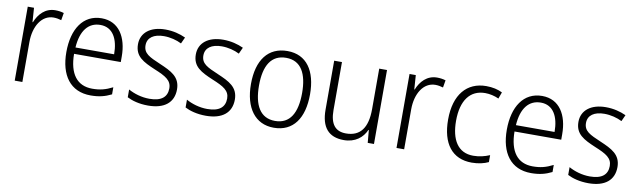

<svg xmlns="http://www.w3.org/2000/svg" viewBox="-37 -946 4508 1360"><g transform="rotate(10 2216.5 -266.0)"><path d="M278 -541C206 -541 160 -490 136 -430H133L126 -532H81V0H136V-287C136 -401 190 -488 275 -488C295 -488 314 -484 331 -479L340 -532C321 -538 300 -541 278 -541Z M612 -542C479 -542 406 -429 406 -263C406 -97 481 10 628 10C687 10 731 -1 777 -24V-75C726 -49 686 -39 631 -39C522 -39 463 -116 462 -260H798V-300C798 -437 737 -542 612 -542ZM611 -494C701 -494 742 -415 742 -306H464C472 -430 526 -494 611 -494Z M1224 -138C1224 -228 1159 -259 1075 -295C993 -330 950 -349 950 -408C950 -463 995 -494 1068 -494C1113 -494 1160 -482 1195 -464L1216 -510C1175 -529 1126 -542 1070 -542C963 -542 896 -489 896 -406C896 -318 957 -288 1044 -251C1127 -217 1169 -193 1169 -136C1169 -75 1130 -39 1042 -39C986 -39 931 -56 890 -79V-23C925 -5 976 10 1041 10C1159 10 1224 -44 1224 -138Z M1640 -138C1640 -228 1575 -259 1491 -295C1409 -330 1366 -349 1366 -408C1366 -463 1411 -494 1484 -494C1529 -494 1576 -482 1611 -464L1632 -510C1591 -529 1542 -542 1486 -542C1379 -542 1312 -489 1312 -406C1312 -318 1373 -288 1460 -251C1543 -217 1585 -193 1585 -136C1585 -75 1546 -39 1458 -39C1402 -39 1347 -56 1306 -79V-23C1341 -5 1392 10 1457 10C1575 10 1640 -44 1640 -138Z M2158 -267C2158 -436 2086 -542 1948 -542C1810 -542 1733 -441 1733 -267C1733 -96 1811 10 1945 10C2085 10 2158 -96 2158 -267ZM1791 -267C1791 -411 1841 -493 1947 -493C2056 -493 2101 -404 2101 -267C2101 -124 2053 -39 1946 -39C1839 -39 1791 -125 1791 -267Z M2665 -532H2609V-241C2609 -105 2558 -39 2456 -39C2380 -39 2341 -85 2341 -187V-532H2285V-180C2285 -54 2339 10 2449 10C2531 10 2584 -34 2609 -91H2612L2620 0H2665Z M3024 -541C2952 -541 2906 -490 2882 -430H2879L2872 -532H2827V0H2882V-287C2882 -401 2936 -488 3021 -488C3041 -488 3060 -484 3077 -479L3086 -532C3067 -538 3046 -541 3024 -541Z M3369 10C3416 10 3458 0 3489 -15V-65C3454 -50 3414 -40 3371 -40C3260 -40 3209 -128 3209 -263C3209 -409 3270 -492 3379 -492C3411 -492 3447 -484 3477 -470L3494 -517C3463 -533 3423 -542 3378 -542C3239 -542 3152 -442 3152 -262C3152 -89 3228 10 3369 10Z M3780 -542C3647 -542 3574 -429 3574 -263C3574 -97 3649 10 3796 10C3855 10 3899 -1 3945 -24V-75C3894 -49 3854 -39 3799 -39C3690 -39 3631 -116 3630 -260H3966V-300C3966 -437 3905 -542 3780 -542ZM3779 -494C3869 -494 3910 -415 3910 -306H3632C3640 -430 3694 -494 3779 -494Z M4392 -138C4392 -228 4327 -259 4243 -295C4161 -330 4118 -349 4118 -408C4118 -463 4163 -494 4236 -494C4281 -494 4328 -482 4363 -464L4384 -510C4343 -529 4294 -542 4238 -542C4131 -542 4064 -489 4064 -406C4064 -318 4125 -288 4212 -251C4295 -217 4337 -193 4337 -136C4337 -75 4298 -39 4210 -39C4154 -39 4099 -56 4058 -79V-23C4093 -5 4144 10 4209 10C4327 10 4392 -44 4392 -138Z"/></g></svg>

Font: Noto Sans Ethiopic SemiCondensed Light
Style: Regular
Weight: 300
Width: 4
Designer: Monotype Design Team
Foundry: Monotype Imaging Inc.
Version: Version 2.102